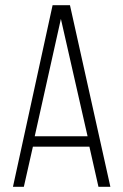

<svg xmlns="http://www.w3.org/2000/svg" viewBox="-20 -721 476 741"><path d="M325 -155H107L72 0H30L183 -701H250L406 0H360ZM215 -648 114 -195H318Z"/></svg>

Font: TypoPRO Bebas Neue
Style: Regular
Weight: 400
Designer: Ryoichi Tsunekawa
Foundry: Ryoichi Tsunekawa
Version: Version 001.003